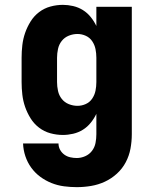

<svg xmlns="http://www.w3.org/2000/svg" viewBox="-20 -548 640 791"><path d="M296 223Q270 223 243.5 219.5Q217 216 192 206Q167 196 145.5 180Q124 164 108.5 142.5Q93 121 84.5 95.5Q76 70 75 43H221Q221 57 227.5 69Q234 81 245 89Q256 97 269.5 100Q283 103 296 103Q314 103 331 95.5Q348 88 359 73.5Q370 59 373.5 41Q377 23 377 5V-79Q368 -60 354 -42.5Q340 -25 321.5 -13.5Q303 -2 281.5 3Q260 8 239 8Q213 8 187.5 1Q162 -6 141 -22Q120 -38 106 -60.5Q92 -83 83.5 -107.5Q75 -132 72 -158Q69 -184 69 -210V-310Q69 -336 72 -362Q75 -388 83.5 -412.5Q92 -437 106 -459.5Q120 -482 141 -498Q162 -514 187.5 -521Q213 -528 239 -528Q260 -528 281.5 -523Q303 -518 321.5 -506.5Q340 -495 354 -477.5Q368 -460 377 -441V-520H523V5Q523 35 517.5 64.5Q512 94 498 120.5Q484 147 461.5 167.5Q439 188 412 200.5Q385 213 355.5 218Q326 223 296 223ZM299 -112Q317 -112 333.5 -119.5Q350 -127 360 -142Q370 -157 373.5 -174.5Q377 -192 377 -210V-310Q377 -328 373.5 -345.5Q370 -363 360 -378Q350 -393 333.5 -400.5Q317 -408 299 -408Q281 -408 263.5 -401Q246 -394 234.5 -379.5Q223 -365 219 -346.5Q215 -328 215 -310V-210Q215 -192 219 -173.5Q223 -155 234.5 -140.5Q246 -126 263.5 -119Q281 -112 299 -112Z"/></svg>

Font: Iosevka Custom Heavy Extended
Style: Regular
Weight: 900
Width: 7
Monospace: yes
Designer: Belleve Invis
Foundry: Belleve Invis
Version: Version 11.2.4; ttfautohint (v1.8.4)